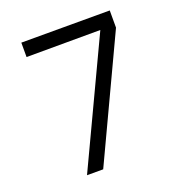

<svg xmlns="http://www.w3.org/2000/svg" viewBox="-127 -807 854 914"><g transform="rotate(-20 300.0 -350.0)"><path d="M81 -627 455 -628 159 0H241L529 -613V-700H81Z"/></g></svg>

Font: Fliege Mono Light
Style: Regular
Weight: 300
Version: Version 0.020;Glyphs 3.3 (3306)